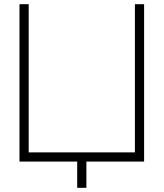

<svg xmlns="http://www.w3.org/2000/svg" viewBox="-20 -770 780 915"><path d="M622.9 -750V-43.8H116.7V-750H72.9V0H347.9V125H391.7V0H666.7V-750Z"/></svg>

Font: Manrope Thin
Style: Regular
Weight: 100
Width: 4
Designer: Michael Sharanda
Foundry: Michael Sharanda
Version: Version 2.000;PS 002.000;hotconv 1.0.88;makeotf.lib2.5.64775